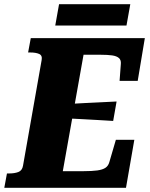

<svg xmlns="http://www.w3.org/2000/svg" viewBox="-46 -891 711 911"><path d="M591.4 -227.8 551.8 0H-25.6L-13 -68H-2.6Q22.8 -68 41 -74.8Q59.2 -81.6 63.2 -104.8L151.6 -606Q155.6 -628 139.8 -635Q124 -642 97.8 -642H87.4L100 -710H641.2L607.4 -507.2H521.4L527.4 -588.2Q529 -606.2 518.2 -615.7Q507.4 -625.2 485.6 -628.2Q463.8 -631.2 431.6 -631.2H350.4L252 -78.8H350.4Q390.4 -78.8 415.6 -82.3Q440.8 -85.8 454.3 -94.8Q467.8 -103.8 472.8 -121.8L503.8 -227.8ZM279.8 -397.8Q318.2 -400.4 356.1 -402Q394 -403.6 431.9 -405.7Q469.8 -407.8 507.2 -409.4L491 -317.2Q454.2 -319.8 416.9 -321.6Q379.6 -323.4 342.5 -325.7Q305.4 -328 268 -329.6ZM234.2 -871H572.2L554.2 -770H216.2Z"/></svg>

Font: Roboto Serif 20pt
Style: Italic
Weight: 400
Italic angle: -10°
Designer: Greg Gazdowicz
Foundry: Commercial Type
Version: Version 1.008